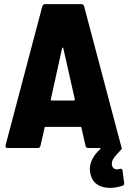

<svg xmlns="http://www.w3.org/2000/svg" viewBox="-20 -720 641 934"><path d="M524 76C524 61 534 45 551 28C564 15 573 4 573 1C573 0 571 -1 571 -3L389 -690C387 -697 382 -700 375 -700H200C193 -700 188 -697 186 -690L7 -13C5 -4 9 0 17 0H164C171 0 176 -4 177 -11L197 -99C198 -102 199 -103 202 -103H371C374 -103 375 -102 376 -99L396 -11C397 -4 402 0 409 0H465C469 0 470 3 467 6C433 37 417 71 417 103C417 112 419 121 421 130C434 180 476 194 515 194C538 194 560 189 575 184C581 182 584 178 584 173C584 172 584 171 584 170L576 110C575 103 572 101 567 101C566 101 563 101 561 102C557 103 553 104 550 104C536 104 524 96 524 76ZM227 -236 282 -485C283 -490 287 -490 288 -485L344 -237C345 -233 342 -231 339 -231H232C229 -231 226 -232 227 -236Z"/></svg>

Font: Barlow Semi Condensed ExtraBold
Style: Regular
Weight: 800
Width: 4
Designer: Jeremy Tribby
Foundry: Tribby Type
Version: Version 1.422;hotconv 1.0.109;makeotfexe 2.5.65596